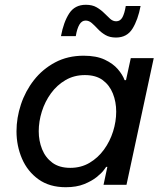

<svg xmlns="http://www.w3.org/2000/svg" viewBox="-20 -773 663 803"><path d="M465 -616Q439 -616 421 -626.5Q403 -637 389.5 -651.5Q376 -666 364 -676.5Q352 -687 338 -687Q322 -687 312 -670Q302 -653 297 -622H235Q246 -681 269.5 -717Q293 -753 339 -753Q366 -753 384 -742.5Q402 -732 415.5 -718.5Q429 -705 440.5 -694.5Q452 -684 466 -684Q483 -684 492 -700.5Q501 -717 506 -748H568Q557 -690 534 -653Q511 -616 465 -616ZM330 -540Q383 -540 418 -523.5Q453 -507 473 -483.5Q493 -460 501 -438H507L527 -530H623L509 0H413L429 -75H424Q424 -75 414.5 -62Q405 -49 384.5 -32.5Q364 -16 332 -3Q300 10 255 10Q187 10 141 -23Q95 -56 72 -109.5Q49 -163 49 -224Q49 -280 67.5 -336Q86 -392 122 -438Q158 -484 210.5 -512Q263 -540 330 -540ZM335 -459Q290 -459 254 -438Q218 -417 193 -382.5Q168 -348 155 -306.5Q142 -265 142 -224Q142 -184 156 -149Q170 -114 199 -92.5Q228 -71 274 -71Q319 -71 354.5 -92Q390 -113 415 -147.5Q440 -182 453 -223.5Q466 -265 466 -306Q466 -347 452 -382Q438 -417 409.5 -438Q381 -459 335 -459Z"/></svg>

Font: Be Vietnam Pro
Style: Italic
Weight: 400
Italic angle: -12°
Designer: Lam Bao, Tony Le, Vietanh Nguyen
Foundry: Yellow Type Foundry
Version: Version 1.002; ttfautohint (v1.8.3)